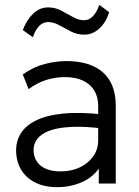

<svg xmlns="http://www.w3.org/2000/svg" viewBox="-20 -757 574 792"><path d="M215.5 15Q163.5 15 125.5 -4Q87.5 -23 67 -57.2Q46.5 -91.5 46.5 -137.5Q46.5 -175.5 66.2 -207.2Q86 -239 128.8 -260.2Q171.5 -281.5 240.5 -288.5Q309.5 -295.5 408.5 -284.5L411 -226Q329.5 -236.5 273.2 -233.5Q217 -230.5 183 -217.5Q149 -204.5 133.8 -184Q118.5 -163.5 118.5 -139Q118.5 -97 148 -73.5Q177.5 -50 230 -50Q274 -50 309 -66.5Q344 -83 364.5 -112Q385 -141 385 -178.5V-320Q385 -357 369 -383.5Q353 -410 322.2 -424.5Q291.5 -439 247.5 -439Q209.5 -439 171.8 -427.5Q134 -416 98 -389.5L74 -450Q118 -481 164.5 -493Q211 -505 253 -505Q319.5 -505 365 -484Q410.5 -463 434 -422Q457.5 -381 457.5 -320.5V0H387.5V-61.5Q361.5 -24.5 316 -4.8Q270.5 15 215.5 15ZM115.5 -603.5 74 -633Q90 -675 116.8 -700.8Q143.5 -726.5 179 -726.5Q207.5 -726.5 232.8 -713.2Q258 -700 281 -686.8Q304 -673.5 326.5 -673.5Q347.5 -673.5 363.5 -690.2Q379.5 -707 389.5 -737L430.5 -706.5Q416 -662.5 388.5 -638.2Q361 -614 327 -614Q298.5 -614 273 -627Q247.5 -640 224.2 -653Q201 -666 179 -666Q157.5 -666 141.8 -650Q126 -634 115.5 -603.5Z"/></svg>

Font: Geologica Roman ExtraLight
Style: Regular
Weight: 250
Designer: Sindre Bremnes, Frode Helland
Foundry: Monokrom Skriftforlag AS
Version: Version 1.010;gftools[0.9.28]